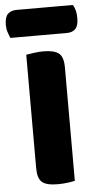

<svg xmlns="http://www.w3.org/2000/svg" viewBox="-75 -856 450 898"><g transform="rotate(-5 150.0 -406.5)"><path d="M159 8Q106 8 85.5 -10Q65 -28 65 -75V-608Q77 -610 100 -613.5Q123 -617 146 -617Q196 -617 218 -600Q240 -583 240 -534V-1Q229 2 206 5Q183 8 159 8ZM-2 -693Q-7 -704 -12.5 -720.5Q-18 -737 -18 -755Q-18 -792 -3 -806.5Q12 -821 37 -821H302Q310 -810 314 -793.5Q318 -777 318 -759Q318 -722 303.5 -707.5Q289 -693 264 -693Z"/></g></svg>

Font: Baloo Tammudu 2 ExtraBold
Style: Regular
Weight: 800
Designer: Maithili Shingre, Omkar Shende and Ek Type
Foundry: Ek Type
Version: Version 1.640;hotconv 1.0.111;makeotfexe 2.5.65597; ttfautoh